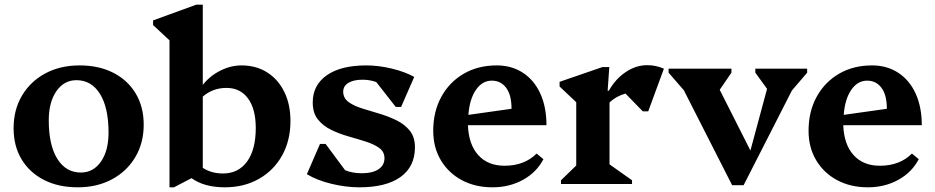

<svg xmlns="http://www.w3.org/2000/svg" viewBox="-20 -785 3990 819"><path d="M312 14Q229 14 167.5 -17.5Q106 -49 72 -105.5Q38 -162 38 -238Q38 -317 74 -377.5Q110 -438 173.5 -472Q237 -506 319 -506Q402 -506 463.5 -474.5Q525 -443 559 -386Q593 -329 593 -253Q593 -175 557 -114.5Q521 -54 457.5 -20Q394 14 312 14ZM325 -49Q378 -49 410.5 -95.5Q443 -142 443 -219Q443 -326 406.5 -384.5Q370 -443 306 -443Q253 -443 220.5 -396Q188 -349 188 -272Q188 -166 224.5 -107.5Q261 -49 325 -49Z M703 14V-613L633 -678V-698L817 -765H845V-423Q875 -461 919.5 -483.5Q964 -506 1010 -506Q1073 -506 1120 -476Q1167 -446 1193 -392.5Q1219 -339 1219 -269Q1219 -186 1183.5 -122Q1148 -58 1084.5 -22Q1021 14 939 14Q851 14 797 -25L722 14ZM946 -410Q888 -410 845 -373V-69Q882 -45 931 -45Q997 -45 1034 -96Q1071 -147 1071 -239Q1071 -320 1038 -365Q1005 -410 946 -410Z M1513 14Q1455 14 1393.5 -1Q1332 -16 1289 -42L1345 -171H1369L1452 -59Q1483 -46 1524 -46Q1569 -46 1594.5 -63Q1620 -80 1620 -110Q1620 -138 1597.5 -154Q1575 -170 1540.5 -181Q1506 -192 1467 -203Q1428 -214 1393 -231Q1358 -248 1336 -275.5Q1314 -303 1314 -348Q1314 -422 1374 -464Q1434 -506 1542 -506Q1595 -506 1651 -492.5Q1707 -479 1747 -457L1691 -329H1668L1585 -435Q1557 -445 1527 -445Q1488 -445 1466 -431.5Q1444 -418 1444 -394Q1444 -367 1466 -350.5Q1488 -334 1523 -323Q1558 -312 1597 -300.5Q1636 -289 1671 -272Q1706 -255 1728 -227.5Q1750 -200 1750 -157Q1750 -74 1688.5 -30Q1627 14 1513 14Z M2081 14Q2007 14 1950 -16.5Q1893 -47 1860.5 -101.5Q1828 -156 1828 -227Q1828 -309 1862.5 -372Q1897 -435 1958 -470.5Q2019 -506 2099 -506Q2162 -506 2210 -475Q2258 -444 2284.5 -386.5Q2311 -329 2311 -251H1976Q1979 -169 2020 -123.5Q2061 -78 2132 -78Q2217 -78 2269 -130L2298 -106Q2269 -50 2211 -18Q2153 14 2081 14ZM2078 -441Q2037 -441 2010 -401.5Q1983 -362 1978 -295L2162 -321Q2162 -380 2139 -410.5Q2116 -441 2078 -441Z M2373 0V-16L2438 -79V-349L2367 -416V-436L2550 -499H2579L2572 -398H2577Q2605 -448 2649 -477.5Q2693 -507 2740 -507Q2779 -507 2812 -492L2745 -310H2722L2648 -386Q2607 -374 2580 -348V-84L2676 -16V0Z M3103 5 2897 -400 2832 -475V-492H3100V-475L3050 -402L3181 -143L3252 -406L3202 -475V-492H3423V-475L3358 -399L3152 5Z M3682 14Q3608 14 3551 -16.5Q3494 -47 3461.5 -101.5Q3429 -156 3429 -227Q3429 -309 3463.5 -372Q3498 -435 3559 -470.5Q3620 -506 3700 -506Q3763 -506 3811 -475Q3859 -444 3885.5 -386.5Q3912 -329 3912 -251H3577Q3580 -169 3621 -123.5Q3662 -78 3733 -78Q3818 -78 3870 -130L3899 -106Q3870 -50 3812 -18Q3754 14 3682 14ZM3679 -441Q3638 -441 3611 -401.5Q3584 -362 3579 -295L3763 -321Q3763 -380 3740 -410.5Q3717 -441 3679 -441Z"/></svg>

Font: Platypi SemiBold
Style: Regular
Weight: 600
Designer: David Sargent
Foundry: Bolt Cutter Type
Version: Version 1.200; ttfautohint (v1.8.4.7-5d5b)